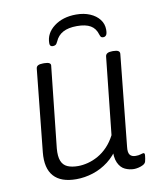

<svg xmlns="http://www.w3.org/2000/svg" viewBox="-81 -779 720 851"><g transform="rotate(-10 278.5 -353.5)"><path d="M194 6Q125 6 93 -30Q61 -66 68 -137L106 -507Q107 -517 115 -521Q123 -525 137 -525H144Q159 -525 166 -520.5Q173 -516 171 -507L132 -143Q129 -108 137 -87.5Q145 -67 164 -58.5Q183 -50 212 -50Q233 -50 256.5 -56Q280 -62 303 -75Q326 -88 346 -109Q366 -130 381 -159L418 -507Q420 -525 449 -525H453Q469 -525 476 -520.5Q483 -516 482 -507L440 -96Q437 -71 445 -60.5Q453 -50 471 -50Q485 -50 493.5 -53Q502 -56 507 -56Q509 -56 510.5 -54Q512 -52 512 -48Q512 -47 511.5 -42Q511 -37 510 -30.5Q509 -24 507 -17Q504 -9 494.5 -4Q485 1 473.5 3.5Q462 6 454 6Q433 6 413.5 -3Q394 -12 383 -36Q372 -60 375 -104L394 -105Q371 -67 339 -42.5Q307 -18 269.5 -6Q232 6 194 6ZM319 -713Q354 -713 381 -701.5Q408 -690 423.5 -670Q439 -650 439 -624Q439 -606 434 -599.5Q429 -593 421 -593Q415 -593 411.5 -595.5Q408 -598 405 -608Q397 -636 375 -649Q353 -662 314 -662Q275 -662 251 -649Q227 -636 216 -610Q211 -599 206 -596Q201 -593 194 -593Q187 -593 183.5 -596.5Q180 -600 180 -608Q180 -653 219.5 -683Q259 -713 319 -713Z"/></g></svg>

Font: Asap Light
Style: Italic
Weight: 300
Italic angle: -6°
Designer: Pablo Cosgaya
Foundry: Omnibus-Type
Version: Version 3.001